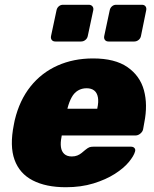

<svg xmlns="http://www.w3.org/2000/svg" viewBox="-20 -775 647 805"><path d="M256 10Q173 10 117.5 -18.5Q62 -47 41 -105Q20 -163 38 -252Q39 -256 40 -262.5Q41 -269 42 -272Q62 -355 108 -412.5Q154 -470 221 -500Q288 -530 370 -530Q462 -530 514.5 -493.5Q567 -457 583.5 -396.5Q600 -336 585 -261L580 -233Q578 -223 568.5 -215Q559 -207 548 -207H239Q239 -207 238.5 -205Q238 -203 238 -201Q233 -177 235.5 -158.5Q238 -140 249.5 -129.5Q261 -119 281 -119Q294 -119 304 -123Q314 -127 322 -133.5Q330 -140 337 -146Q348 -155 354.5 -157.5Q361 -160 372 -160H529Q539 -160 544 -154Q549 -148 546 -139Q541 -121 520 -95.5Q499 -70 461.5 -46Q424 -22 372 -6Q320 10 256 10ZM263 -319H388V-321Q394 -348 390.5 -367Q387 -386 375 -395.5Q363 -405 343 -405Q323 -405 307 -395.5Q291 -386 280.5 -367Q270 -348 263 -321ZM435 -601Q425 -601 420 -607.5Q415 -614 417 -624L440 -732Q442 -742 449.5 -748.5Q457 -755 467 -755H575Q585 -755 590 -748.5Q595 -742 593 -732L571 -624Q569 -614 561 -607.5Q553 -601 543 -601ZM212 -601Q202 -601 197 -607.5Q192 -614 194 -624L217 -732Q219 -742 226.5 -748.5Q234 -755 244 -755H352Q362 -755 367.5 -748.5Q373 -742 371 -732L348 -624Q346 -614 338 -607.5Q330 -601 320 -601Z"/></svg>

Font: Rubik Light ExtraBold
Style: Italic
Weight: 800
Italic angle: -12°
Version: Version 2.104